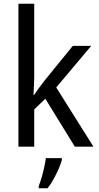

<svg xmlns="http://www.w3.org/2000/svg" viewBox="-20 -780 525 1021"><path d="M162 -370Q162 -350 160.5 -324Q159 -298 158 -276H162Q171 -290 187 -312Q203 -334 215 -349L367 -536H465L279 -315L477 0H378L221 -255L162 -198V0H78V-760H162ZM309 70Q304 91 292 118Q280 145 265 172.5Q250 200 233 221H186V209Q193 192 201 165Q209 138 215 110Q221 82 224 61H309Z"/></svg>

Font: Noto Sans Sinhala UI SemiCondensed
Style: Regular
Weight: 400
Width: 4
Designer: Jelle Bosma - Monotype Design Team
Foundry: Monotype Imaging Inc.
Version: Version 2.006; ttfautohint (v1.8.4.7-5d5b)